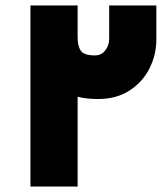

<svg xmlns="http://www.w3.org/2000/svg" viewBox="-20 -680 610 700"><path d="M91 0ZM91 -660H263V-545Q263 -511 275 -494.5Q287 -478 326 -478Q350 -478 364 -496.5Q378 -515 378 -537V-660H550V-536Q550 -481 525.5 -431.5Q501 -382 453 -350.5Q405 -319 338 -319Q297 -319 263 -327V0H91Z"/></svg>

Font: Cairo Black
Style: Regular
Weight: 900
Designer: Mohamed Gaber, the designers of Titillium
Foundry: Kief Type Foundry
Version: Version 2.009; ttfautohint (v1.5.33-1714) -l 8 -r 50 -G 200 